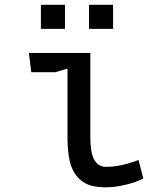

<svg xmlns="http://www.w3.org/2000/svg" viewBox="-20 -770 690 798"><path d="M355.5 -196.5Q355.5 -170.5 358.8 -148.5Q362 -126.5 369.5 -110.5Q377 -94.5 389.5 -85.5Q402 -76.5 420.5 -76.5Q445 -76.5 468.2 -80.5Q491.5 -84.5 510 -89.8Q528.5 -95 540.8 -99.5Q553 -104 556 -105L575.5 -28Q572.5 -26.5 559.5 -20.5Q546.5 -14.5 525.5 -8.2Q504.5 -2 476.5 3.2Q448.5 8.5 415.5 8.5Q366.5 8.5 336.2 -7.5Q306 -23.5 289 -51.8Q272 -80 266.2 -118.5Q260.5 -157 260.5 -201.5V-485L210.5 -470H110L100 -550H355.5V-250.5ZM150 -750H250V-650H150ZM350 -750H450V-650H350Z"/></svg>

Font: B612 Mono
Style: Regular
Weight: 400
Version: Version 1.005